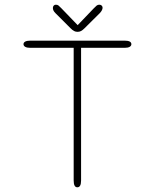

<svg xmlns="http://www.w3.org/2000/svg" viewBox="-20 -792 659 817"><path d="M510.5 -619Q539 -619 539 -604Q539 -597 531.8 -592.8Q524.5 -588.5 510.5 -588.5H325V-24Q325 5 309 5Q293.5 5 293.5 -24V-588.5H108.5Q94.5 -588.5 87.2 -592.8Q80 -597 80 -604Q80 -611 87.2 -615Q94.5 -619 108.5 -619ZM405 -736.5 339.5 -671.5Q331.5 -663.5 324.8 -660Q318 -656.5 310 -656.5Q302 -656.5 295.2 -660Q288.5 -663.5 280.5 -671.5L215.5 -736.5Q205 -747 205 -758Q205 -764 208.5 -768Q212 -772 217.5 -772Q224.5 -772 229 -768.5Q233.5 -765 241 -757L310.5 -685L379 -756.5Q386.5 -764.5 391.2 -768.2Q396 -772 402.5 -772Q409 -772 412.8 -768.2Q416.5 -764.5 416.5 -759Q416.5 -754.5 413.8 -748.8Q411 -743 405 -736.5Z"/></svg>

Font: Sono ExtraLight Monospace ExtraLight
Style: Regular
Weight: 250
Version: Version 2.112